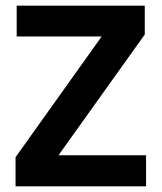

<svg xmlns="http://www.w3.org/2000/svg" viewBox="-20 -659 572 679"><path d="M496.5 -110V0H35V-103L339.5 -530H39V-639H492V-537L187 -110Z"/></svg>

Font: Anek Latin SemiBold
Style: Regular
Weight: 600
Designer: Yesha Goshar
Foundry: Ek Type
Version: Version 1.003